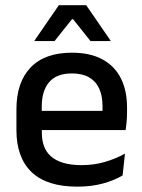

<svg xmlns="http://www.w3.org/2000/svg" viewBox="-20 -704 546 736"><path d="M276.5 11.5Q159.5 11.5 101.2 -44.2Q43 -100 43 -205V-285Q43 -388.5 97.2 -445.2Q151.5 -502 255.5 -502Q326 -502 373 -476.2Q420 -450.5 443.5 -403.5Q467 -356.5 467 -292V-273.5Q467 -256.5 465.5 -239Q464 -221.5 461.5 -205.5H371.5Q372.5 -231.5 372.8 -254.5Q373 -277.5 373 -296.5Q373 -337 360 -365Q347 -393 321 -407.8Q295 -422.5 255.5 -422.5Q197 -422.5 168.5 -389.2Q140 -356 140 -294.5V-248.5L140.5 -237V-193.5Q140.5 -166 148.8 -143.5Q157 -121 175.2 -104.8Q193.5 -88.5 222.5 -79.8Q251.5 -71 293 -71Q340 -71 381.2 -83Q422.5 -95 459 -115L450 -31.5Q417 -12 373.2 -0.2Q329.5 11.5 276.5 11.5ZM441.5 -205.5H95V-279H441.5ZM112 -548 205.5 -684H310.5L404 -548V-546.5H327L260 -630.5H256L189 -546.5H112Z"/></svg>

Font: Anek Devanagari Medium
Style: Regular
Weight: 500
Designer: Kailash Malviya (Devanagari) & Yesha Goshar (Latin)
Foundry: Ek Type
Version: Version 1.003